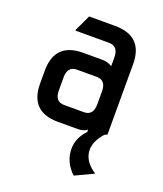

<svg xmlns="http://www.w3.org/2000/svg" viewBox="-139 -628 797 940"><g transform="rotate(20 259.0 -158.5)"><path d="M195.3 0Q48.8 0 48.8 -146.5V-213.4Q48.8 -359.9 195.3 -359.9H297.9Q323.2 -359.9 346.7 -345.2V-390.6Q346.7 -449.2 297.9 -449.2H123V-454.1L162.1 -537.1H297.9Q444.3 -537.1 444.3 -390.6V-24.4L429.7 -17.6Q387.7 30.3 387.7 74.2Q387.7 133.3 453.1 175.8L360.4 219.7H355.5Q302.2 167.5 302.2 100.6Q302.2 43.9 346.7 -2V-14.6Q328.1 0 297.9 0ZM195.3 -87.9H297.9Q346.7 -87.9 346.7 -146.5V-213.4Q346.7 -272 297.9 -272H195.3Q146.5 -272 146.5 -213.4V-146.5Q146.5 -87.9 195.3 -87.9Z"/></g></svg>

Font: Nova Square
Style: Book
Weight: 400
Version: Version 2.000